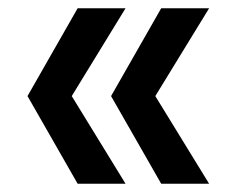

<svg xmlns="http://www.w3.org/2000/svg" viewBox="-20 -490 567 460"><path d="M45.9 -259.8 166 -470.2H280.8L151.9 -259.8L280.8 -49.8H166ZM246.1 -259.8 366.2 -470.2H481L352.1 -259.8L481 -49.8H366.2Z"/></svg>

Font: TASA Orbiter Deck SemiBold
Style: Regular
Weight: 600
Designer: Weizhong Zhang
Version: Version 1.000;Glyphs 3.1.2 (3151)